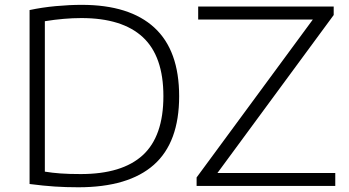

<svg xmlns="http://www.w3.org/2000/svg" viewBox="-20 -767 1439 792"><path d="M303 5.5Q252.5 5.5 206.2 2.5Q160 -0.5 102 -8V-725.5Q153.5 -736.5 210.2 -741.8Q267 -747 317 -747Q514.5 -747 616.8 -653Q719 -559 719 -370Q719 -179.5 614.5 -87Q510 5.5 303 5.5ZM313 -49Q484 -49 569 -127Q654 -205 654 -370.5Q654 -535 569 -613.8Q484 -692.5 315.5 -692.5Q280 -692.5 242.5 -689.2Q205 -686 165 -679.5V-59Q195 -54 230 -51.5Q265 -49 313 -49ZM791 0V-35L1270.5 -686.5H797.5V-740H1356.5V-705L877 -53.5H1363V0Z"/></svg>

Font: Encode Sans Expanded Expanded Light
Style: Regular
Weight: 300
Width: 7
Designer: Multiple Designers
Foundry: Impallari Type
Version: Version 3.000; ttfautohint (v1.8.3) -l 8 -r 50 -G 200 -x 14 